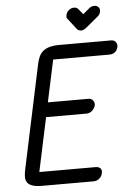

<svg xmlns="http://www.w3.org/2000/svg" viewBox="-60 -956 695 1001"><g transform="rotate(-5 287.0 -455.5)"><path d="M328 -854Q323 -858 322.5 -864.5Q322 -871 324 -878Q327 -892 339 -901.5Q351 -911 365 -911Q380 -911 387 -902L411 -873L446 -902Q457 -911 472 -911Q486 -911 494 -901.5Q502 -892 499 -878Q496 -863 483 -853L419 -800Q404 -789 393 -789Q379 -789 370 -800ZM389 0Q406 0 419 -11Q432 -22 435 -38Q439 -55 430.5 -64Q422 -73 405 -73H111L171 -355H383Q399 -355 412 -366.5Q425 -378 429 -393Q432 -408 423.5 -419.5Q415 -431 399 -431H187L234 -651H528Q545 -651 557 -660Q569 -669 573 -686Q576 -702 568 -713Q560 -724 543 -724H274Q241 -724 219.5 -717.5Q198 -711 185 -699Q172 -687 165 -670.5Q158 -654 154 -635L38 -89Q34 -69 34 -53Q34 -37 42 -25Q50 -13 68.5 -6.5Q87 0 120 0Z"/></g></svg>

Font: VDS Compensated
Style: Light Italic
Weight: 300
Italic angle: -12°
Designer: artmaker
Foundry: artmaker
Version: Version 1.000 2012 initial release